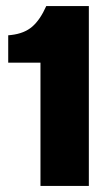

<svg xmlns="http://www.w3.org/2000/svg" viewBox="-20 -611 337 631"><path d="M113 0V-405H7V-495L17 -496Q60 -501 86 -523.5Q112 -546 132 -591H272V0Z"/></svg>

Font: Alumni Sans Thin Black
Style: Regular
Weight: 900
Version: Version 1.018